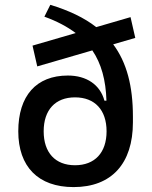

<svg xmlns="http://www.w3.org/2000/svg" viewBox="-20 -760 626 790"><path d="M282.7 9.8C439 9.8 526.9 -86.9 526.9 -256.8V-280.3C526.9 -405.8 501.5 -502.9 445.8 -577.6L536.6 -604L517.1 -689.5L376 -648.4C326.7 -687 263.7 -716.8 187 -740.2L162.6 -691.4C213.9 -672.9 256.3 -650.4 291.5 -624L113.8 -572.3L133.3 -486.8L359.9 -552.7C397 -498 415.5 -430.2 418 -345.7H409.7C392.1 -411.6 335.9 -449.2 259.3 -449.2C128.9 -449.2 55.2 -365.7 55.2 -219.7C55.2 -74.2 137.2 9.8 282.7 9.8ZM288.6 -80.1C207.5 -80.1 159.7 -131.8 159.7 -219.7C159.7 -307.6 207.5 -359.4 288.6 -359.4C370.1 -359.4 418.5 -307.6 418.5 -219.7C418.5 -131.8 370.1 -80.1 288.6 -80.1Z"/></svg>

Font: Cascadia Code PL
Style: Regular
Weight: 400
Monospace: yes
Designer: Aaron Bell
Foundry: Saja Typeworks
Version: Version 2404.023